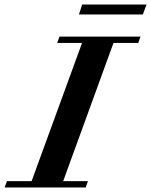

<svg xmlns="http://www.w3.org/2000/svg" viewBox="-77 -824 664 844"><path d="M270 -760.3 284.2 -804.2H567.4L550.8 -760.3ZM-56.6 0 -46.4 -27.8H62L283.7 -635.3H174.3L184.6 -663.1H540.5L530.8 -635.3H421.9L200.7 -27.8H309.6L299.8 0Z"/></svg>

Font: Elstob 14pt
Style: Bold Italic
Weight: 700
Italic angle: -20°
Designer: Peter S. Baker
Version: Version 1.015